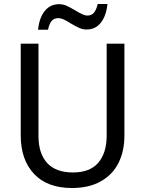

<svg xmlns="http://www.w3.org/2000/svg" viewBox="-20 -933 729 963"><path d="M604 -252Q604 -176 575 -117Q546 -58 486.5 -24Q427 10 341 10Q217 10 150.5 -61Q84 -132 84 -254V-714H173V-251Q173 -163 216.5 -115.5Q260 -68 346 -68Q432 -68 473.5 -117.5Q515 -167 515 -252V-714H604ZM415 -785Q396 -785 378.5 -792.5Q361 -800 334 -816Q314 -829 299.5 -835.5Q285 -842 272 -842Q251 -842 239 -828Q227 -814 221 -784H171Q177 -844 204.5 -878Q232 -912 276 -912Q296 -912 313 -904.5Q330 -897 359 -880Q378 -868 392.5 -861.5Q407 -855 419 -855Q439 -855 451 -869Q463 -883 470 -913H519Q513 -854 486 -819.5Q459 -785 415 -785Z"/></svg>

Font: Noto Sans Display
Style: Regular
Weight: 400
Designer: Monotype Design team
Foundry: Monotype Imaging Inc.
Version: Version 1.000